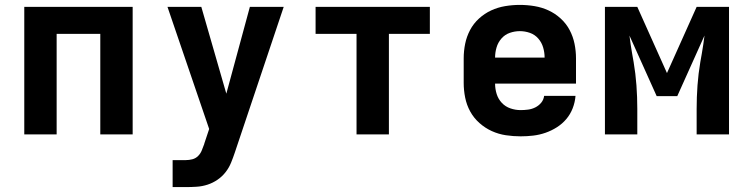

<svg xmlns="http://www.w3.org/2000/svg" viewBox="-20 -548 3040 783"><path d="M79 0V-520H521V0H389V-410H211V0Z M684 215V105H737Q751 105 764.5 101.5Q778 98 788 88Q798 78 803 65Q808 52 813 39V38Q813 38 813 38Q813 38 813 38L833 -22L663 -520H801L903 -166L999 -520H1137L938 73Q931 94 922.5 115Q914 136 900 154Q886 172 867 185Q848 198 826.5 205Q805 212 782.5 213.5Q760 215 737 215Z M1434 0V-410H1267V-520H1733V-410H1566V0Z M2103 8Q2073 8 2043 3.5Q2013 -1 1985.5 -13.5Q1958 -26 1935 -46.5Q1912 -67 1897.5 -93.5Q1883 -120 1877 -150Q1871 -180 1871 -210V-310Q1871 -340 1877 -369.5Q1883 -399 1897 -425.5Q1911 -452 1933.5 -472.5Q1956 -493 1983 -505.5Q2010 -518 2040 -523Q2070 -528 2100 -528Q2130 -528 2160 -523Q2190 -518 2217 -505.5Q2244 -493 2266.5 -472.5Q2289 -452 2303 -425.5Q2317 -399 2323 -369.5Q2329 -340 2329 -310V-207H1999Q1999 -185 2005.5 -164.5Q2012 -144 2026.5 -128.5Q2041 -113 2061.5 -106Q2082 -99 2103 -99Q2118 -99 2133.5 -101Q2149 -103 2163 -110Q2177 -117 2187 -129Q2197 -141 2199 -157H2327Q2325 -131 2315.5 -106.5Q2306 -82 2289.5 -62.5Q2273 -43 2251 -29Q2229 -15 2204.5 -6.5Q2180 2 2154.5 5Q2129 8 2103 8ZM1999 -313H2201Q2201 -334 2195 -354.5Q2189 -375 2175 -391Q2161 -407 2141 -414Q2121 -421 2100 -421Q2079 -421 2059 -414Q2039 -407 2025 -391Q2011 -375 2005 -354.5Q1999 -334 1999 -313Z M2447 0V-520H2579L2700 -250L2821 -520H2953V0H2821V-104Q2821 -152 2824.5 -200Q2828 -248 2836 -295L2842 -329Q2845 -348 2848 -366Q2851 -384 2853 -403L2742 -156H2658L2547 -403Q2549 -384 2552 -366Q2555 -348 2558 -329L2564 -295Q2572 -248 2575.5 -200Q2579 -152 2579 -104V0Z"/></svg>

Font: Iosevka SS04 XBd Ex
Style: Regular
Weight: 800
Width: 7
Monospace: yes
Designer: Belleve Invis
Foundry: Belleve Invis
Version: Version 19.0.0; ttfautohint (v1.8.4)